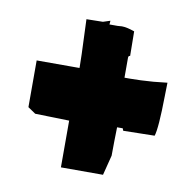

<svg xmlns="http://www.w3.org/2000/svg" viewBox="-63 -703 649 636"><g transform="rotate(10 261.5 -384.5)"><path d="M341.8 -293.9 340.8 -248Q340.3 -232.9 340.3 -198.2L323.2 -130.9H181.6V-288.1L66.9 -291L41 -308.6V-465.8H185.1V-471.2Q185.1 -499.5 181.6 -579.1L179.7 -628.9L234.9 -629.9L258.8 -637.7L257.8 -625H285.2L299.8 -626Q315.9 -626 342.3 -616.7L343.3 -534.2Q337.4 -534.2 337.4 -526.9V-460H356.9Q389.6 -460 434.1 -463.4L480.5 -468.3L479.5 -422.9Q478 -314.5 469.2 -288.1L363.8 -286.1L360.8 -293.9Z"/></g></svg>

Font: Butcherman
Style: Regular
Weight: 400
Version: Version 001.003